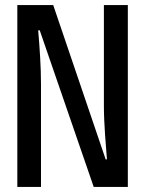

<svg xmlns="http://www.w3.org/2000/svg" viewBox="-20 -734 570 754"><path d="M48 0H141V-404C141 -470 136 -544 130 -615H136L348 0H482V-714H388V-317C388 -249 396 -158 400 -108H395L189 -714H48Z"/></svg>

Font: Noto Sans Mono Condensed Medium
Style: Regular
Weight: 500
Width: 3
Designer: Monotype Design Team
Foundry: Monotype Imaging Inc.
Version: Version 2.014